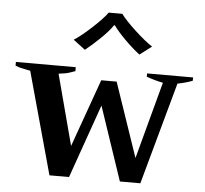

<svg xmlns="http://www.w3.org/2000/svg" viewBox="-53 -813 926 869"><g transform="rotate(5 410.0 -378.5)"><path d="M259 -621Q292 -642 339.5 -686Q387 -730 406 -757H468Q487 -730 534.5 -686Q582 -642 615 -621L561 -580Q529 -604 493 -640Q457 -676 439 -702H435Q418 -676 381.5 -640.5Q345 -605 313 -580ZM75 -464Q71 -465 47 -469.5Q23 -474 7 -481V-498H279V-480Q274 -478 254.5 -471.5Q235 -465 204 -462L289 -141L399 -449H469L584 -112L678 -462Q639 -470 603 -483V-498H812V-483Q781 -471 744 -464L616 0H523L410 -335L292 0H203Z"/></g></svg>

Font: Trirong SemiBold
Style: Regular
Weight: 600
Designer: Katatrad Team
Foundry: CadsonDemak
Version: Version 1.000